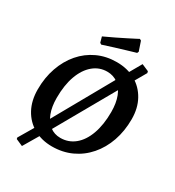

<svg xmlns="http://www.w3.org/2000/svg" viewBox="-222 -978 1098 1208"><g transform="rotate(30 326.5 -373.5)"><path d="M502 -549 448 -582 528 -722 579 -700 582 -688ZM219 -50 167 -82 448 -582 502 -549ZM167 -82 219 -50 128 104 78 82 76 72ZM292 12Q217 12 159 -21Q101 -54 68.5 -114Q36 -174 36 -255Q36 -341 61.5 -413.5Q87 -486 133 -539.5Q179 -593 242.5 -622.5Q306 -652 382 -652Q460 -652 518 -619Q576 -586 609 -526.5Q642 -467 642 -387Q642 -301 616.5 -228Q591 -155 544 -101Q497 -47 433 -17.5Q369 12 292 12ZM311 -61Q370 -61 414.5 -97.5Q459 -134 483.5 -202Q508 -270 508 -362Q508 -427 490 -473.5Q472 -520 438.5 -545Q405 -570 360 -570Q303 -570 259 -533Q215 -496 190.5 -428.5Q166 -361 166 -268Q166 -204 184 -157.5Q202 -111 234.5 -86Q267 -61 311 -61ZM463 -766Q463 -766 444 -760.5Q425 -755 393.5 -745.5Q362 -736 322.5 -724Q283 -712 241 -698L230 -705L219 -745Q257 -762 295.5 -781Q334 -800 365 -815.5Q396 -831 415 -841Q434 -851 434 -851L445 -845L468 -777Z"/></g></svg>

Font: Alegreya SemiBold
Style: Italic
Weight: 600
Italic angle: -7°
Designer: Juan Pablo del Peral
Foundry: Huerta Tipografica
Version: Version 2.009